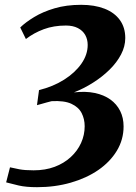

<svg xmlns="http://www.w3.org/2000/svg" viewBox="-20 -768 566 797"><path d="M134 9Q88 9 57.5 2Q27 -5 5.5 -11L21.5 -73.5Q38 -69.5 60.8 -65.2Q83.5 -61 119.5 -61Q168 -61 206.8 -75.5Q245.5 -90 273.5 -115.8Q301.5 -141.5 316.5 -174.5Q331.5 -207.5 331.5 -244Q331.5 -274 318.8 -298.8Q306 -323.5 276.2 -337.2Q246.5 -351 194 -348Q184 -345.5 173 -342.5Q162 -339.5 151.8 -336.5Q141.5 -333.5 133.5 -331.5L142 -394Q200.5 -408.5 246 -437.2Q291.5 -466 317.8 -503.5Q344 -541 344 -581.5Q344 -604.5 333.8 -622.8Q323.5 -641 303.2 -651.5Q283 -662 253.5 -662Q203 -662 161.8 -646.8Q120.5 -631.5 87.5 -606L64 -654Q86 -675.5 121.8 -697.2Q157.5 -719 206.5 -733.5Q255.5 -748 317 -748Q372.5 -748 413.8 -732Q455 -716 477.5 -685Q500 -654 500 -610Q500 -575.5 482.5 -542Q465 -508.5 434.8 -478.8Q404.5 -449 366.2 -424.8Q328 -400.5 287 -384.5Q335.5 -390 373.5 -382Q411.5 -374 438 -355Q464.5 -336 478.8 -307.5Q493 -279 493 -243.5Q493 -188.5 465 -142.2Q437 -96 388 -62.2Q339 -28.5 273.8 -9.8Q208.5 9 134 9Z"/></svg>

Font: Merriweather 48pt ExtraBold
Style: Italic
Weight: 800
Italic angle: -7.8°
Version: Version 2.101